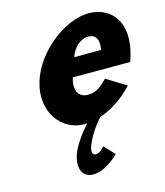

<svg xmlns="http://www.w3.org/2000/svg" viewBox="-118 -618 845 982"><g transform="rotate(-15 304.5 -126.5)"><path d="M584.4 -232C587.3 -238 590.6 -249 592.8 -256C647.8 -436 556.9 -528 442.9 -528C320.2 -528 156.6 -406 110.7 -256C65.2 -107 154.2 15 276.9 15C281.3 15 286.7 14 291.1 14C257.6 52 212.2 110 197.5 158C170.9 245 215.7 275 253.6 275C324.4 275 391.5 203 391.5 203L339.5 149C339.5 149 315.7 179 293.1 179C280.7 179 270.4 165 278.1 140C299.5 70 363.9 0 363.9 0C421.3 -19 484.6 -56 541.9 -119L438.1 -183C392.7 -137 371.1 -126 329.5 -126C296.7 -126 256.9 -153 281 -232ZM314.6 -330C331.2 -377 367 -413 411.4 -413C449.3 -413 467.4 -384 456.8 -330Z"/></g></svg>

Font: Hussar
Style: BdSuprConOblThree
Weight: 700
Foundry: Cannot Into Space Fonts
Version: Version 2.00